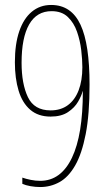

<svg xmlns="http://www.w3.org/2000/svg" viewBox="-20 -744 434 774"><path d="M341 -403Q341 -283 325.5 -203.5Q310 -124 283 -77Q256 -30 220 -10Q184 10 142 10Q123 10 103 6.5Q83 3 70 -3V-28Q84 -23 103.5 -19Q123 -15 142 -15Q184 -15 216 -38.5Q248 -62 270 -108Q292 -154 303 -221Q314 -288 314 -376H313Q309 -359 295 -334.5Q281 -310 254 -292Q227 -274 184 -274Q134 -274 102 -301.5Q70 -329 55 -378.5Q40 -428 40 -493Q40 -566 57.5 -617.5Q75 -669 108 -696.5Q141 -724 186 -724Q227 -724 256.5 -704Q286 -684 304.5 -644.5Q323 -605 332 -544.5Q341 -484 341 -403ZM188 -699Q128 -699 97.5 -645.5Q67 -592 67 -491Q67 -406 92.5 -352.5Q118 -299 184 -299Q225 -299 253.5 -320Q282 -341 297 -380Q312 -419 312 -473Q312 -503 307.5 -541.5Q303 -580 290.5 -616Q278 -652 253.5 -675.5Q229 -699 188 -699Z"/></svg>

Font: Noto Sans Khmer ExtraCondensed Thin
Style: Regular
Weight: 250
Width: 2
Designer: Danh Hong and the Monotype Design Team
Foundry: Monotype Imaging Inc.
Version: Version 2.004